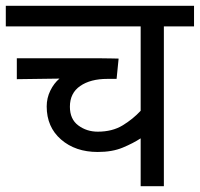

<svg xmlns="http://www.w3.org/2000/svg" viewBox="-20 -642 689 662"><path d="M649 -551H545V0H465V-165Q439 -148 403 -133Q367 -118 317 -118Q240 -118 190.5 -161Q141 -204 141 -275Q141 -304 153.5 -329.5Q166 -355 185 -371L38 -369V-441H331Q349 -441 367 -440.5Q385 -440 389 -440L382 -370H350Q292 -370 256.5 -345.5Q221 -321 221 -274Q221 -231 250 -209.5Q279 -188 317 -188Q367 -188 402.5 -209.5Q438 -231 465 -260V-551H0V-622H649Z"/></svg>

Font: Noto Sans
Style: Regular
Weight: 400
Designer: Monotype Design Team
Foundry: Monotype Imaging Inc.
Version: Version 2.007